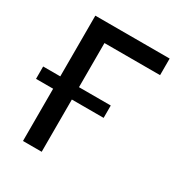

<svg xmlns="http://www.w3.org/2000/svg" viewBox="-168 -826 882 942"><g transform="rotate(30 272.5 -355.0)"><path d="M205 -296V0H99V-296H2V-366H99V-710H520V-616H205V-366H385V-296Z"/></g></svg>

Font: Rising Sun Medium
Style: Regular
Weight: 500
Designer: Matt McInerney, Pablo Impallari, Rodrigo Fuenzalida (Raleway font), Stephen Hutchings (Greek), Cristiano Sobral (main ch
Foundry: The Rising Sun Project Authors
Version: Version 4.327; ttfautohint (v1.8.4.7-5d5b-dirty)